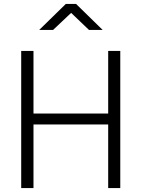

<svg xmlns="http://www.w3.org/2000/svg" viewBox="-20 -949 715 969"><path d="M248 -798 339 -884 429 -798H498L364 -929H312L178 -798ZM587 0V-692H526V-376H149V-692H87V0H149V-321H526V0Z"/></svg>

Font: RazerF5 Light
Style: Regular
Weight: 300
Foundry: Razer Inc.
Version: Version 2